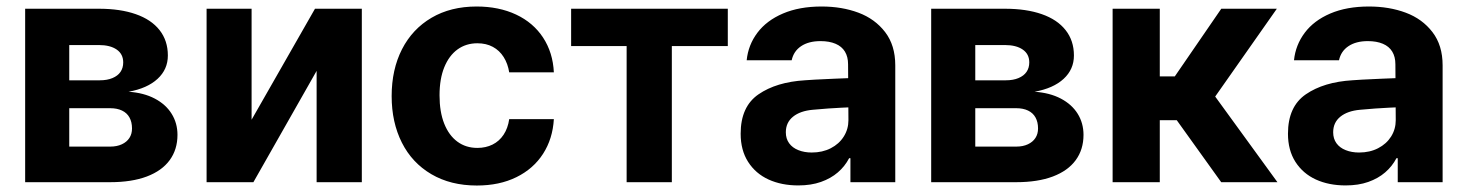

<svg xmlns="http://www.w3.org/2000/svg" viewBox="-20 -557 4483 587"><path d="M56.9 -530.3H282Q347.9 -530.3 395.1 -513.7Q442.4 -497.2 467.8 -465Q493.2 -432.7 493.2 -387.4Q493.2 -344.9 461.7 -315.9Q430.3 -286.9 373 -276.5Q419.6 -273.3 453.2 -255.6Q486.9 -237.9 504.7 -209.2Q522.6 -180.4 522.6 -144.8Q522.6 -99.9 498.8 -67.4Q475.1 -34.9 428.9 -17.4Q382.7 0 316.8 0H56.9ZM383.6 -164.3Q383.6 -183.9 375.8 -197.9Q368.1 -211.8 353 -219Q338 -226.2 316.8 -226.2H191.7V-108.8H316.8Q337.5 -108.8 352.6 -115.9Q367.6 -122.9 375.6 -135.2Q383.6 -147.4 383.6 -164.3ZM356.7 -366.2Q356.7 -391.6 336.9 -405.4Q317 -419.3 282 -419.3H191.7V-311.5H285.3Q307.6 -311.5 323.8 -318.3Q340.1 -325.1 348.4 -337.2Q356.7 -349.4 356.7 -366.2Z M943 -530.3H1086.2V0H948V-340.3L754.7 0H611.6V-530.3H749.2V-191Z M1177.4 -263.2Q1177.4 -344.4 1209 -406.4Q1240.7 -468.3 1299.3 -502.7Q1357.9 -537.1 1437 -537.1Q1505.2 -537.1 1557.8 -512.5Q1610.4 -487.8 1640.4 -442Q1670.4 -396.2 1673.3 -335.8H1536.8Q1532.6 -362.3 1519.9 -382.5Q1507.2 -402.7 1486.8 -413.7Q1466.5 -424.7 1439.5 -424.7Q1404.8 -424.7 1378.8 -405.9Q1352.8 -387 1338.3 -351.4Q1323.8 -315.8 1323.8 -265.6Q1323.8 -215 1338.1 -179Q1352.4 -143 1378.4 -123.9Q1404.3 -104.8 1439.5 -104.8Q1465.2 -104.8 1485.8 -115Q1506.4 -125.2 1519.6 -145.1Q1532.8 -165 1536.8 -192.7H1673.3Q1669.8 -132.7 1640.3 -86.8Q1610.7 -40.9 1558.9 -15.4Q1507 10.2 1437.8 10.2Q1357.9 10.2 1298.9 -24.4Q1239.8 -59 1208.6 -121Q1177.4 -183 1177.4 -263.2Z M1726.1 -530.3H2205.1V-416.1H2034V0H1895.8V-416.1H1726.1Z M2511.8 -225.3 2465 -221.4Q2426.4 -218 2404.5 -200.2Q2382.5 -182.4 2382.5 -152.6Q2382.5 -133 2392.6 -119.1Q2402.6 -105.2 2420.8 -98Q2439 -90.7 2461.8 -90.7Q2494.4 -90.7 2519.9 -103.8Q2545.4 -116.9 2559.6 -139.5Q2573.9 -162.1 2573.9 -189.6L2572.8 -360.7Q2572.8 -383.3 2563.2 -399.2Q2553.6 -415.1 2534.5 -423.2Q2515.4 -431.3 2488.6 -431.3Q2452.4 -431.3 2429.3 -415.9Q2406.3 -400.5 2400.4 -372.7H2262.8Q2267.5 -419.5 2295.6 -456.9Q2323.7 -494.3 2373.8 -515.7Q2423.8 -537.1 2491.9 -537.1Q2553.9 -537.1 2604.5 -518.2Q2655 -499.3 2686.1 -458.9Q2717.1 -418.5 2717.1 -357.3V0H2580V-73.4H2576.1Q2563 -48.4 2541.6 -30Q2520.2 -11.5 2489.9 -0.8Q2459.7 9.9 2420.6 9.9Q2369.3 9.9 2329.7 -8.2Q2290 -26.4 2267.2 -62.1Q2244.4 -97.8 2244.4 -148.2Q2244.4 -231.2 2299.1 -268.7Q2353.8 -306.3 2441.4 -311.6Q2456.1 -313.1 2531.8 -316.4L2579.7 -318.3L2580.7 -229Q2560.9 -228.4 2511.8 -225.3Z M2826.9 -530.3H3052Q3117.9 -530.3 3165.1 -513.7Q3212.4 -497.2 3237.8 -465Q3263.3 -432.7 3263.3 -387.4Q3263.3 -344.9 3231.8 -315.9Q3200.3 -286.9 3143 -276.5Q3189.6 -273.3 3223.3 -255.6Q3256.9 -237.9 3274.8 -209.2Q3292.6 -180.4 3292.6 -144.8Q3292.6 -99.9 3268.8 -67.4Q3245.1 -34.9 3198.9 -17.4Q3152.7 0 3086.8 0H2826.9ZM3153.6 -164.3Q3153.6 -183.9 3145.8 -197.9Q3138.1 -211.8 3123 -219Q3108 -226.2 3086.8 -226.2H2961.7V-108.8H3086.8Q3107.6 -108.8 3122.6 -115.9Q3137.6 -122.9 3145.6 -135.2Q3153.6 -147.4 3153.6 -164.3ZM3126.8 -366.2Q3126.8 -391.6 3106.9 -405.4Q3087 -419.3 3052 -419.3H2961.7V-311.5H3055.3Q3077.6 -311.5 3093.8 -318.3Q3110.1 -325.1 3118.4 -337.2Q3126.8 -349.4 3126.8 -366.2Z M3381.6 -530.3H3525.8V-323.4H3571.7L3713.8 -530.3H3883.7L3695.2 -261.8L3885.5 0H3713.6L3577.7 -189.5H3525.8V0H3381.6Z M4185.1 -225.3 4138.3 -221.4Q4099.7 -218 4077.8 -200.2Q4055.9 -182.4 4055.9 -152.6Q4055.9 -133 4065.9 -119.1Q4075.9 -105.2 4094.1 -98Q4112.3 -90.7 4135.1 -90.7Q4167.8 -90.7 4193.2 -103.8Q4218.7 -116.9 4233 -139.5Q4247.2 -162.1 4247.2 -189.6L4246.1 -360.7Q4246.1 -383.3 4236.5 -399.2Q4226.9 -415.1 4207.8 -423.2Q4188.7 -431.3 4161.9 -431.3Q4125.7 -431.3 4102.7 -415.9Q4079.6 -400.5 4073.7 -372.7H3936.1Q3940.9 -419.5 3969 -456.9Q3997.1 -494.3 4047.1 -515.7Q4097.2 -537.1 4165.3 -537.1Q4227.2 -537.1 4277.8 -518.2Q4328.4 -499.3 4359.4 -458.9Q4390.5 -418.5 4390.5 -357.3V0H4253.3V-73.4H4249.4Q4236.3 -48.4 4214.9 -30Q4193.5 -11.5 4163.3 -0.8Q4133.1 9.9 4094 9.9Q4042.6 9.9 4003 -8.2Q3963.4 -26.4 3940.5 -62.1Q3917.7 -97.8 3917.7 -148.2Q3917.7 -231.2 3972.4 -268.7Q4027.1 -306.3 4114.7 -311.6Q4129.5 -313.1 4205.2 -316.4L4253.1 -318.3L4254.1 -229Q4234.2 -228.4 4185.1 -225.3Z"/></svg>

Font: Pretendard GOV Variable
Style: Regular
Weight: 400
Designer: Base glyphs from Inter by Rasmus Andersson; Hangul glyphs from Noto Sans CJK(Source Han Sans) by Jang Soo-young and Kang
Foundry: Kil Hyung-jin
Version: Version 1.307;Glyphs 3.2 (3192)